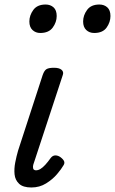

<svg xmlns="http://www.w3.org/2000/svg" viewBox="-20 -815 509 850"><path d="M119 15Q82 15 64.5 -1.5Q47 -18 44.5 -43Q42 -68 47.5 -96Q53 -124 60 -148L169 -483Q176 -503 186 -509Q196 -515 219 -515Q242 -515 252.5 -506Q263 -497 258 -483L133 -103Q126 -85 126 -76Q126 -67 130 -64Q134 -61 139 -61Q149 -61 159 -67Q169 -73 180.5 -85.5Q192 -98 204 -115Q213 -127 225 -127Q237 -127 248 -119Q261 -109 264 -100.5Q267 -92 261 -83Q252 -67 232.5 -44Q213 -21 184 -3Q155 15 119 15ZM158 -669Q138 -669 124 -682Q110 -695 110 -720Q110 -747 127.5 -771Q145 -795 182 -795Q203 -795 217 -782.5Q231 -770 231 -744Q231 -717 213.5 -693Q196 -669 158 -669ZM397 -669Q376 -669 362 -682Q348 -695 348 -720Q348 -747 365.5 -771Q383 -795 420 -795Q441 -795 455 -782.5Q469 -770 469 -744Q469 -717 452 -693Q435 -669 397 -669Z"/></svg>

Font: Playwrite US Trad
Style: Regular
Weight: 400
Designer: Veronika Burian, José Scaglione
Foundry: TypeTogether
Version: Version 1.002